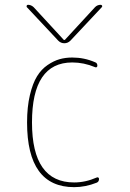

<svg xmlns="http://www.w3.org/2000/svg" viewBox="-20 -770 540 800"><path d="M222.7 -600.6 91.8 -740.2Q89.8 -743.2 91.3 -746.6Q92.8 -750 96.7 -750Q109.4 -750 120.1 -740.2L246.1 -603.5H248H250L376 -740.2Q385.7 -750 399.4 -750Q403.3 -750 405.3 -746.6Q407.2 -743.2 404.3 -740.2L273.4 -600.6Q262.7 -589.8 248 -589.8Q233.4 -589.8 222.7 -600.6ZM281.2 -509.8Q113.3 -509.8 113.3 -259.8Q113.3 -9.8 289.1 -9.8Q335.9 -9.8 382.8 -30.3Q386.7 -32.2 389.6 -30.3Q392.6 -28.3 392.6 -24.4Q392.6 -12.7 382.8 -8.8Q335.9 9.8 289.1 9.8Q92.8 9.8 92.8 -259.8Q92.8 -324.2 104.5 -373.5Q116.2 -422.9 134.3 -452.1Q152.3 -481.4 178.2 -499Q204.1 -516.6 228.5 -523.4Q252.9 -530.3 281.2 -530.3Q331.1 -530.3 376 -510.7Q385.7 -507.8 385.7 -496.1Q385.7 -492.2 382.8 -490.2Q379.9 -488.3 376 -490.2Q329.1 -509.8 281.2 -509.8Z"/></svg>

Font: Rounded Mgen+ 1m thin
Style: Regular
Weight: 100
Designer: [Source Han Sans]
Ryoko NISHIZUKA  (kana & ideographs); Paul D. Hunt (Latin, Greek & Cyrillic); Wenlong ZHANG  (bopomofo
Version: Version 1.059.20150602